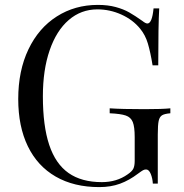

<svg xmlns="http://www.w3.org/2000/svg" viewBox="-20 -742 743 776"><path d="M555.7 -657.2Q568.4 -647 575.7 -647Q594.7 -647 600.6 -708H623.5Q619.6 -643.1 619.6 -478H596.7Q587.9 -531.7 577.6 -566.2Q567.4 -600.6 546.4 -626Q517.1 -662.1 470.7 -683.1Q424.3 -704.1 373.5 -704.1Q307.6 -704.1 257.8 -661.1Q208 -618.2 180.7 -538.8Q153.3 -459.5 153.3 -353Q153.3 -232.9 179 -156.2Q204.6 -79.6 257.1 -42.7Q309.6 -5.9 391.6 -5.9Q451.7 -5.9 495.6 -37.1Q513.7 -49.3 519 -60.5Q524.4 -71.8 524.4 -91.8V-188Q524.4 -229.5 516.6 -248.8Q508.8 -268.1 488.3 -275.1Q467.8 -282.2 423.3 -284.2V-304.2Q472.7 -300.8 564.5 -300.8Q634.8 -300.8 668.5 -304.2V-284.2Q645 -282.2 635 -276.1Q625 -270 621.3 -253.4Q617.7 -236.8 617.7 -198.2V0H597.7Q596.7 -20.5 589.4 -38.8Q582 -57.1 570.3 -57.1Q564 -57.1 558.1 -54Q552.2 -50.8 537.6 -40Q502.4 -13.2 465.1 0.5Q427.7 14.2 381.3 14.2Q278.8 14.2 205.1 -28.3Q131.3 -70.8 92.5 -150.9Q53.7 -231 53.7 -341.8Q53.7 -456.5 95 -542.7Q136.2 -628.9 209.5 -675.5Q282.7 -722.2 375.5 -722.2Q416 -722.2 447.5 -713.6Q479 -705.1 502.2 -691.9Q525.4 -678.7 555.7 -657.2Z"/></svg>

Font: TypoPRO Playfair Display
Style: Regular
Weight: 400
Designer: Claus Eggers Sørensen
Foundry: Claus Eggers Sørensen
Version: Version 1.004;PS 001.004;hotconv 1.0.70;makeotf.lib2.5.58329